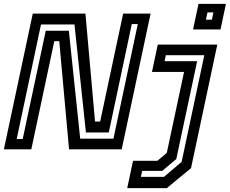

<svg xmlns="http://www.w3.org/2000/svg" viewBox="-32 -770 1185 990"><path d="M54 -53H85L204 -611.5H323L381.5 -55H553L678.5 -646H647.5L529 -87H411L352 -644H179.5ZM-12 0 137 -700H408.5L458 -143.5H484.5L603 -700H744.5L595.5 0H324L273.5 -558H248L129.5 0ZM624 200 654 59H779.5L828 18.5L917 -399H751.5L781.5 -540H1088.5L953 97L828 200ZM694.5 142H813.5L904.5 64.5L1021.5 -485.5H823L816.5 -454.5H984.5L877 50L804.5 111H701ZM963.5 -618 991.5 -750H1133L1105 -618ZM1029.5 -668.5H1060.5L1068.5 -706H1038Z"/></svg>

Font: Tourney Thin SemiBold
Style: Italic
Weight: 600
Italic angle: -12°
Version: Version 1.015